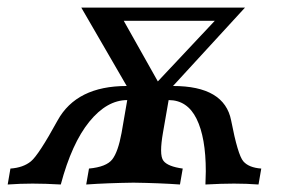

<svg xmlns="http://www.w3.org/2000/svg" viewBox="-40 -492 765 512"><path d="M649.4 0Q617.2 -2.4 584 -2.4Q551.3 -2.4 507.8 0L508.8 -35.2Q508.8 -125.5 484.1 -175.3Q459.5 -225.1 409.7 -225.1L394.5 -137.7Q389.6 -109.4 389.6 -91.3Q389.6 -70.8 396 -63Q407.7 -47.9 447.3 -42.5L439.9 0Q385.3 -3.9 315.9 -4.9Q245.6 -3.9 189.9 0L197.3 -42.5Q243.7 -46.9 259.3 -66.9Q274.9 -86.9 284.2 -137.7L299.3 -225.1Q245.1 -225.1 198.2 -167.5Q151.4 -109.9 122.1 0Q80.1 -2.4 46.9 -2.4Q14.2 -2.4 -19.5 0L-12.2 -42.5Q22 -44.9 42.5 -61.8Q63 -78.6 113.5 -170.7Q164.1 -262.7 297.9 -262.7L176.8 -471.7H613.3L421.4 -262.7Q558.6 -262.7 576.4 -170.7Q594.2 -78.6 608.9 -61.8Q623.5 -44.9 656.7 -42.5ZM380.9 -274.9 532.7 -436.5H290Z"/></svg>

Font: Kelvinch
Style: Bold Italic
Weight: 700
Italic angle: -10°
Designer: Paul James Miller
Foundry: High-Logic / Made with FontCreator
Version: Version 3.30 September 23, 2016